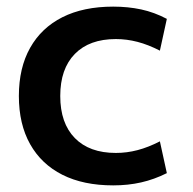

<svg xmlns="http://www.w3.org/2000/svg" viewBox="-20 -550 582 580"><path d="M322 10Q232 10 168.5 -22Q105 -54 71 -114.5Q37 -175 37 -260Q37 -345 71 -405.5Q105 -466 168.5 -498Q232 -530 322 -530Q367 -530 406.5 -521.5Q446 -513 484 -493L463 -397Q428 -415 395.5 -423.5Q363 -432 330 -432Q250 -432 206 -387Q162 -342 162 -260Q162 -178 206 -133Q250 -88 330 -88Q363 -88 395.5 -96.5Q428 -105 463 -123L484 -27Q446 -8 406.5 1Q367 10 322 10Z"/></svg>

Font: M PLUS 1 Thin SemiBold
Style: Regular
Weight: 600
Version: Version 1.001